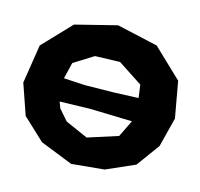

<svg xmlns="http://www.w3.org/2000/svg" viewBox="-102 -796 962 923"><g transform="rotate(15 378.5 -335.0)"><path d="M517.6 -172.9 368.2 -125 255.9 -174.8 210 -227.5 198.2 -258.8 351.6 -262.7 558.6 -256.8ZM305.7 -513.7 429.7 -517.6 551.8 -437.5 560.5 -373 437.5 -368.2 294.9 -366.2 189.5 -372.1 209 -453.1ZM375 -685.5 168.9 -633.8 36.1 -494.1 5.9 -301.8 58.6 -149.4 167 -47.9 329.1 16.6 492.2 1 633.8 -61.5 717.8 -176.8 754.9 -323.2 722.7 -502.9 579.1 -639.6Z"/></g></svg>

Font: MaokenAssortedSans-Lite
Style: Lite
Weight: 400
Version: Version 1.400